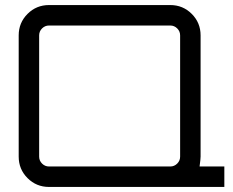

<svg xmlns="http://www.w3.org/2000/svg" viewBox="-20 -740 924 760"><path d="M770 -81H868V0H174Q124 0 89 -35Q54 -70 54 -120V-600Q54 -650 89 -685Q124 -720 174 -720H654Q704 -720 739 -685Q774 -650 774 -600V-120Q774 -111 770 -81ZM174 -81H654Q670 -81 681.5 -92.5Q693 -104 693 -120V-600Q693 -616 681.5 -627.5Q670 -639 654 -639H174Q158 -639 146.5 -627.5Q135 -616 135 -600V-120Q135 -104 146.5 -92.5Q158 -81 174 -81Z"/></svg>

Font: Orbitron
Style: Regular
Weight: 400
Designer: Matt McInerney
Foundry: Matt McInerney
Version: 1.000